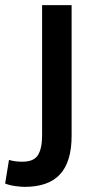

<svg xmlns="http://www.w3.org/2000/svg" viewBox="-88 -542 376 748"><path d="M8 186Q-5 186 -28 183Q-51 180 -68 173L-53 81Q-30 88 -1 88Q44 88 60 62Q76 36 76 -14V-522H191V-13Q191 88 146 137Q101 186 8 186Z"/></svg>

Font: Ubuntu Sans SemiBold
Style: Regular
Weight: 600
Designer: Dalton Maag Ltd
Foundry: Dalton Maag Ltd
Version: Version 1.006; ttfautohint (v1.8.4.7-5d5b)